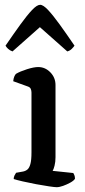

<svg xmlns="http://www.w3.org/2000/svg" viewBox="-20 -779 353 799"><path d="M216 0Q208 0 184 -3.5Q160 -7 130.5 -12.5Q101 -18 75 -24Q49 -30 37 -34Q37 -42 40.5 -49Q44 -56 47 -60L75 -65Q86 -67 94 -73.5Q102 -80 106.5 -96.5Q111 -113 111 -145V-394Q111 -402 108 -409Q105 -416 96 -419L35 -441Q36 -452 39.5 -460.5Q43 -469 47 -472Q64 -482 92.5 -491Q121 -500 139 -500Q168 -500 189.5 -478Q211 -456 211 -425V-125Q211 -105 207 -89.5Q203 -74 199 -68L285 -59Q287 -56 289.5 -50Q292 -44 292 -35Q287 -27 272.5 -19Q258 -11 242.5 -5.5Q227 0 216 0ZM32 -565Q21 -569 13.5 -576Q6 -583 3 -589Q38 -640 65.5 -678Q93 -716 113.5 -737.5Q134 -759 147 -759Q160 -759 180.5 -737Q201 -715 228.5 -677Q256 -639 290 -589Q286 -583 278.5 -575.5Q271 -568 260 -565L146 -666Z"/></svg>

Font: Texturina Medium 12pt Medium
Style: Regular
Weight: 500
Version: Version 1.002